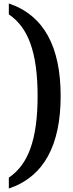

<svg xmlns="http://www.w3.org/2000/svg" viewBox="-20 -824 421 1108"><path d="M31 -804V-741C141 -667 197 -525 197 -270C197 -15 141 127 31 201V264C235 195 330 12 330 -270C330 -552 235 -735 31 -804Z"/></svg>

Font: Noto Serif Sinhala Condensed
Style: Bold
Weight: 700
Width: 3
Designer: Jelle Bosma - Monotype Design Team
Foundry: Monotype Imaging Inc.
Version: Version 2.007